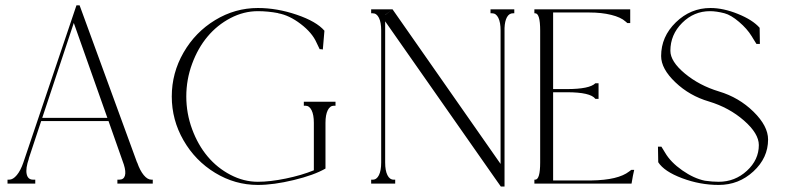

<svg xmlns="http://www.w3.org/2000/svg" viewBox="-20 -679 2904 710"><path d="M544.9 -14.6V0H515.6H489.3H462.9H414.1V-14.6H420.9Q437.5 -14.6 441.9 -29.3Q446.3 -43.9 438 -70.3L381.3 -231.4H132.3L86.4 -92.8H86.9Q74.2 -56.2 78.6 -35.4Q83 -14.6 102.5 -14.6H110.4V0H55.7H47.9H40H7.8V-14.6H13.7Q28.3 -14.6 42.2 -31.5Q56.2 -48.3 66.4 -78.1L262.7 -659.2H274.4L486.8 -78.1H487.3Q497.6 -48.3 511.5 -31.5Q525.4 -14.6 540 -14.6ZM377 -243.2 252.9 -594.2 136.2 -243.2Z M1220.7 -302.7V-288.1H1214.8Q1200.2 -288.1 1191.9 -271.2Q1183.6 -254.4 1183.6 -224.6V-55.7Q1141.1 -31.2 1066.4 -13.2Q991.7 4.9 933.6 4.9Q849.1 4.9 775.6 -39.8Q702.1 -84.5 658.7 -159.9Q615.2 -235.4 615.2 -322.3Q615.2 -409.2 658.7 -484.6Q702.1 -560.1 775.6 -604.7Q849.1 -649.4 933.6 -649.4Q1004.4 -649.4 1077.4 -624.5Q1150.4 -599.6 1179.7 -565.4L1173.8 -496.1Q1169.9 -496.1 1168 -497.1H1162.1Q1153.3 -514.6 1150.4 -521.5Q1134.3 -558.1 1092 -590.3Q1049.8 -622.6 1008.8 -629.9V-630.4Q970.7 -637.7 933.6 -637.7Q881.3 -637.7 832.3 -612.1Q783.2 -586.4 747.6 -543.9Q711.9 -501.5 690.4 -443.1Q668.9 -384.8 668.9 -322.3Q668.9 -259.8 690.4 -201.4Q711.9 -143.1 747.6 -100.6Q783.2 -58.1 832.3 -32.5Q881.3 -6.8 933.6 -6.8Q979 -6.8 1037.1 -18.8Q1095.2 -30.8 1140.6 -49.3V-224.6Q1140.6 -254.4 1132.3 -271.2Q1124 -288.1 1109.4 -288.1H1103.5V-302.7H1140.6H1162.1H1183.6Z M1881.8 -644.5V-629.9H1877Q1862.8 -629.9 1854.7 -615.5Q1846.7 -601.1 1845.7 -575.2V-566.4V-40V10.7H1832L1808.6 -22.5L1404.3 -600.1V-78.1Q1404.3 -48.3 1412.6 -31.5Q1420.9 -14.6 1435.5 -14.6H1441.4V0H1404.3H1396.5H1389.6H1352.5V-14.6H1358.4Q1373 -14.6 1381.3 -31.5Q1389.6 -48.3 1389.6 -78.1V-566.4Q1389.6 -596.2 1381.3 -613Q1373 -629.9 1358.4 -629.9H1352.5V-644.5H1389.6H1396.5H1404.3H1431.6L1404.3 -624V-623.5L1431.6 -644.5L1831.1 -72.8V-566.4Q1831.1 -596.2 1822.8 -613Q1814.5 -629.9 1799.8 -629.9H1793.9V-644.5H1831.1H1837.9H1845.7Z M2181.6 -371.1H2193.4V-349.6V-343.8V-337.9V-313.5H2181.6Q2163.6 -337.9 2076.2 -337.9H2025.4V-11.7H2167Q2266.1 -13.2 2306.6 -44.9L2314.5 -50.8H2325.2Q2320.3 -30.3 2316.4 -5.9Q2316.4 -4.9 2315.9 -2.9Q2315.4 -1 2315.4 0H2313.5H2237.3H2025.4H2002H1977.5H1956.1V-14.6H1959Q1977.5 -14.6 1977.5 -78.1V-566.4Q1977.5 -629.9 1959 -629.9H1956.1V-644.5H1977.5H2002H2025.4H2232.4H2303.7H2310.5V-638.7V-593.8H2299.8L2293 -599.6Q2275.9 -615.2 2240.2 -624Q2204.6 -632.8 2159.2 -632.8H2025.4V-349.6H2076.2Q2160.2 -349.6 2181.6 -371.1Z M2413.1 -136.7H2425.8Q2433.6 -123 2439.5 -114.3Q2460 -79.1 2502.9 -49.1Q2545.9 -19 2586.9 -10.7Q2614.3 -6.8 2637.7 -6.8Q2697.8 -6.8 2741.9 -47.4Q2786.1 -87.9 2786.1 -142.6Q2786.1 -185.1 2731.2 -233.2Q2676.3 -281.2 2601.6 -303.7Q2529.8 -324.7 2477.3 -374.8Q2424.8 -424.8 2424.8 -471.7Q2424.8 -543.5 2479.2 -596.4Q2533.7 -649.4 2607.4 -649.4Q2654.8 -649.4 2709 -627.4Q2763.2 -605.5 2789.1 -576.2L2782.2 -570.3L2789.1 -576.2L2790 -516.6H2777.3Q2775.4 -519.5 2772.2 -524.7Q2769 -529.8 2765.1 -536.1Q2761.2 -542.5 2759.8 -544.9Q2742.7 -572.8 2712.9 -598.1Q2683.1 -623.5 2659.2 -629.9Q2629.4 -637.7 2605.5 -637.7Q2545.9 -637.7 2502.4 -594.2Q2459 -550.8 2459 -491.2Q2459 -451.7 2512.5 -407.2Q2565.9 -362.8 2638.7 -340.8Q2712.4 -318.8 2766.4 -265.9Q2820.3 -212.9 2820.3 -163.1Q2820.3 -95.2 2766.1 -45.2Q2711.9 4.9 2637.7 4.9Q2568.8 4.9 2502.4 -20Q2436 -44.9 2414.1 -79.1Z"/></svg>

Font: Elaris
Style: Regular
Weight: 500
Version: Version 1.0